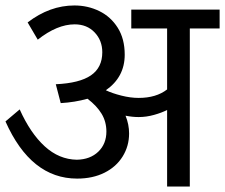

<svg xmlns="http://www.w3.org/2000/svg" viewBox="-20 -682 823 702"><path d="M783 -578H674V0H591V-280Q572 -270 543.5 -262Q515 -254 487 -254Q464 -254 439 -259Q452 -227 452 -194Q452 -148 428.5 -110Q405 -72 362 -50.5Q319 -29 262 -29Q93 -29 0 -238L52 -282Q91 -195 143.5 -147Q196 -99 261 -98Q310 -99 339.5 -127.5Q369 -156 369 -201Q369 -237 351.5 -266Q334 -295 300 -321Q254 -308 202 -305L184 -374Q271 -378 312.5 -406.5Q354 -435 354 -491Q354 -534 326 -563.5Q298 -593 253 -593Q189 -593 118 -537L81 -600Q162 -662 252 -662Q301 -662 343 -641.5Q385 -621 410.5 -580.5Q436 -540 436 -482Q436 -400 367 -352Q390 -341 423.5 -332.5Q457 -324 487 -324Q551 -324 591 -355V-578H460V-647H783Z"/></svg>

Font: Martel Sans
Style: Regular
Weight: 400
Designer: Dan Reynolds and Mathieu Réguer
Foundry: Dan Reynolds and Mathieu Réguer
Version: Version 1.002; ttfautohint (v1.1) -l 5 -r 5 -G 72 -x 0 -D la